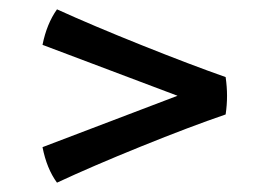

<svg xmlns="http://www.w3.org/2000/svg" viewBox="-20 -471 573 411"><path d="M71 -156 360 -266 71 -375Q80 -420 102 -451Q179 -416 284 -374Q389 -332 463 -306Q466 -285 466 -266Q466 -246 463 -226Q387 -200 282 -157.5Q177 -115 102 -80Q80 -110 71 -156Z"/></svg>

Font: Mirza Medium
Style: Regular
Weight: 500
Designer: Arabic design by Kourosh Beigpour, Latin design by Eduardo Tunni, engineering by Lasse Fister
Version: Version 1.0010g